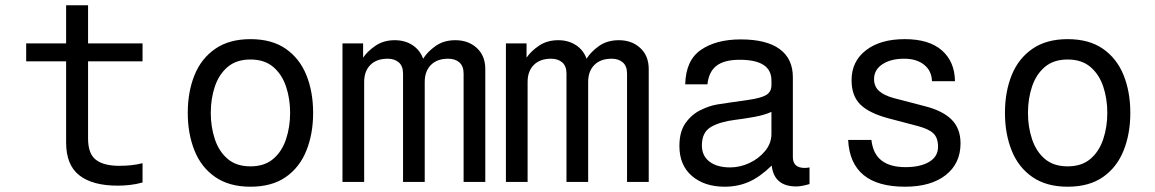

<svg xmlns="http://www.w3.org/2000/svg" viewBox="-20 -688 4366 726"><path d="M313 -524H519V-456H313V-164Q313 -106 343 -83.5Q373 -61 430 -61Q456 -61 478 -63.5Q500 -66 519 -71V2Q494 9 470 11.5Q446 14 425 14Q330 14 280 -25Q230 -64 230 -149V-456H79V-524H230V-668H313Z M927 -540Q1008 -540 1060.5 -503.5Q1113 -467 1138.5 -404Q1164 -341 1164 -261Q1164 -182 1138.5 -118.5Q1113 -55 1060.5 -18.5Q1008 18 927 18Q847 18 794 -18.5Q741 -55 715.5 -118.5Q690 -182 690 -261Q690 -341 715.5 -404Q741 -467 794 -503.5Q847 -540 927 -540ZM927 -463Q874 -463 841 -435Q808 -407 792.5 -361Q777 -315 777 -261Q777 -208 792.5 -161.5Q808 -115 841 -87Q874 -59 927 -59Q980 -59 1013 -87Q1046 -115 1061.5 -161.5Q1077 -208 1077 -261Q1077 -315 1061.5 -361Q1046 -407 1013 -435Q980 -463 927 -463Z M1275 0V-524H1353V-470Q1370 -495 1400.5 -515.5Q1431 -536 1473 -536Q1511 -536 1539.5 -517.5Q1568 -499 1580 -466Q1596 -492 1627 -514Q1658 -536 1702 -536Q1751 -536 1783 -506.5Q1815 -477 1815 -427V0H1733V-410Q1733 -438 1717 -452Q1701 -466 1675 -466Q1633 -466 1609.5 -442.5Q1586 -419 1586 -378V0H1504V-410Q1504 -438 1488 -452Q1472 -466 1446 -466Q1404 -466 1380.5 -442.5Q1357 -419 1357 -378V0Z M1893 0V-524H1971V-470Q1988 -495 2018.5 -515.5Q2049 -536 2091 -536Q2129 -536 2157.5 -517.5Q2186 -499 2198 -466Q2214 -492 2245 -514Q2276 -536 2320 -536Q2369 -536 2401 -506.5Q2433 -477 2433 -427V0H2351V-410Q2351 -438 2335 -452Q2319 -466 2293 -466Q2251 -466 2227.5 -442.5Q2204 -419 2204 -378V0H2122V-410Q2122 -438 2106 -452Q2090 -466 2064 -466Q2022 -466 1998.5 -442.5Q1975 -419 1975 -378V0Z M3041 -55V8Q3010 17 2991 17Q2907 17 2898 -62Q2854 -19 2812 -0.5Q2770 18 2720 18Q2644 18 2596.5 -22.5Q2549 -63 2549 -136Q2549 -190 2572 -222.5Q2595 -255 2628.5 -271.5Q2662 -288 2692 -293Q2706 -295 2735 -299.5Q2764 -304 2808 -310Q2858 -317 2877.5 -329Q2897 -341 2897 -366V-384Q2897 -462 2777 -462Q2719 -462 2689.5 -439.5Q2660 -417 2655 -369H2571Q2573 -460 2630.5 -499.5Q2688 -539 2781 -539Q2878 -539 2928 -502.5Q2978 -466 2978 -396V-94Q2978 -53 3023 -53Q3031 -53 3041 -55ZM2897 -182V-265Q2871 -253 2832.5 -246Q2794 -239 2761 -235Q2703 -228 2668.5 -208Q2634 -188 2634 -138Q2634 -99 2662.5 -77Q2691 -55 2741 -55Q2778 -55 2813.5 -71.5Q2849 -88 2873 -117Q2897 -146 2897 -182Z M3591 -381H3504Q3503 -420 3474.5 -443Q3446 -466 3399 -466Q3348 -466 3316.5 -445Q3285 -424 3285 -389Q3285 -361 3304 -344Q3323 -327 3360 -317L3479 -286Q3545 -269 3578.5 -235.5Q3612 -202 3612 -146Q3612 -70 3556 -26Q3500 18 3402 18Q3196 18 3187 -159H3275Q3281 -106 3313.5 -81Q3346 -56 3404 -56Q3460 -56 3493.5 -76Q3527 -96 3527 -133Q3527 -167 3509 -184Q3491 -201 3448 -212L3338 -241Q3267 -260 3233.5 -292.5Q3200 -325 3200 -385Q3200 -456 3254.5 -498Q3309 -540 3401 -540Q3493 -540 3541.5 -497.5Q3590 -455 3591 -381Z M4017 -540Q4098 -540 4150.5 -503.5Q4203 -467 4228.5 -404Q4254 -341 4254 -261Q4254 -182 4228.5 -118.5Q4203 -55 4150.5 -18.5Q4098 18 4017 18Q3937 18 3884 -18.5Q3831 -55 3805.5 -118.5Q3780 -182 3780 -261Q3780 -341 3805.5 -404Q3831 -467 3884 -503.5Q3937 -540 4017 -540ZM4017 -463Q3964 -463 3931 -435Q3898 -407 3882.5 -361Q3867 -315 3867 -261Q3867 -208 3882.5 -161.5Q3898 -115 3931 -87Q3964 -59 4017 -59Q4070 -59 4103 -87Q4136 -115 4151.5 -161.5Q4167 -208 4167 -261Q4167 -315 4151.5 -361Q4136 -407 4103 -435Q4070 -463 4017 -463Z"/></svg>

Font: Fragment Mono
Style: Regular
Weight: 400
Monospace: yes
Designer: Wei Huang based on Nimbus Sans by URW Studio, based on Helvetica by Max Miedinger.
Foundry: Wei Huang
Version: Version 1.021; ttfautohint (v1.8.4.7-5d5b)